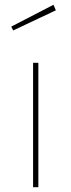

<svg xmlns="http://www.w3.org/2000/svg" viewBox="-20 -781 298 801"><path d="M140 0H118V-519H140ZM213 -738 35 -654 27 -670 203 -761Z"/></svg>

Font: FiraSans
Style: Regular
Weight: 150
Designer: Carrois Corporate & Edenspiekermann AG
Foundry: Carrois Corporate GbR & Edenspiekermann AG
Version: Version 3.106;PS 003.106;hotconv 1.0.70;makeotf.lib2.5.58329